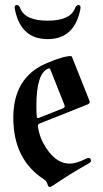

<svg xmlns="http://www.w3.org/2000/svg" viewBox="-20 -738 412 768"><path d="M33.2 0ZM38.6 -708Q38.6 -717.8 47.4 -717.8Q56.2 -717.8 61 -704.6Q80.6 -655.3 170.4 -655.3Q260.3 -655.3 279.8 -704.6Q284.7 -717.8 293.5 -717.8Q302.2 -717.8 302.2 -708Q302.2 -704.6 301.3 -700.7Q277.8 -581.5 170.4 -581.5Q63 -581.5 39.6 -700.7Q38.6 -704.6 38.6 -708ZM33.2 -267.1Q33.2 -427.2 163.6 -483.9Q231.9 -513.7 263.2 -513.7Q266.6 -513.7 268.1 -510.3L337.4 -335.9Q338.9 -333 338.9 -330.1Q338.9 -323.7 330.6 -320.3L140.1 -244.6Q131.3 -241.2 131.3 -234.9Q131.3 -232.4 131.8 -230Q138.2 -193.4 151.9 -167.5Q196.8 -83.5 259.3 -83.5Q284.7 -83.5 323.7 -103Q330.6 -106.4 333.5 -106.4Q343.8 -106.4 343.8 -94.7Q343.8 -89.4 335 -84.5Q262.7 -43.9 192.9 3.4Q183.6 9.8 178.2 9.8Q172.9 9.8 169.7 -2Q166.5 -13.7 155.3 -21Q33.2 -100.1 33.2 -267.1ZM125.5 -314Q125.5 -280.8 127.4 -270Q128.4 -265.6 131.1 -265.6Q133.8 -265.6 137.2 -267.1L231.9 -304.7Q238.8 -307.6 238.8 -313.5Q238.8 -315.9 237.3 -319.3L181.6 -459.5Q179.7 -464.4 177 -464.4Q174.3 -464.4 173.3 -463.9Q125.5 -445.8 125.5 -314Z"/></svg>

Font: UnifrakturMaguntia21
Style: Book
Weight: 400
Designer: j. 'mach' wust, Gerrit Ansmann, Georg Duffner, based on a font by Peter Wiegel, original typeface by Carl Albert Fahrenw
Version: Version 2017-03-19